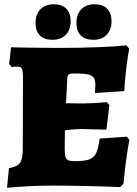

<svg xmlns="http://www.w3.org/2000/svg" viewBox="-20 -872 643 902"><path d="M588 -215Q571 -127 560 -9L545 7Q377 0 224 0Q126 0 13 10L22 -82Q60 -88 73.5 -106.5Q87 -125 87 -170L88 -505Q88 -538 83 -548.5Q78 -559 61 -559Q47 -559 35 -557L23 -571L32 -650Q52 -650 63 -649Q185 -647 265 -647Q359 -647 445.5 -650.5Q532 -654 574 -659L587 -643Q579 -602 572.5 -545Q566 -488 564 -444L426 -435L428 -472Q428 -495 420.5 -506.5Q413 -518 392.5 -522.5Q372 -527 330 -527Q309 -527 302.5 -522Q296 -517 296 -500L290 -387L372 -386Q412 -386 482 -392L494 -378L480 -263Q384 -266 360 -266Q339 -266 285 -260L284 -175Q284 -148 287.5 -135.5Q291 -123 300.5 -119Q310 -115 332 -115Q377 -115 399 -123Q421 -131 431.5 -152.5Q442 -174 448 -221L576 -230ZM147 -765Q147 -805 170 -828.5Q193 -852 233 -852Q271 -852 291.5 -831Q312 -810 312 -772Q312 -732 289 -708.5Q266 -685 226 -685Q188 -685 167.5 -705.5Q147 -726 147 -765ZM339 -765Q339 -805 362 -828.5Q385 -852 425 -852Q463 -852 483.5 -831Q504 -810 504 -772Q504 -732 481 -708.5Q458 -685 419 -685Q380 -685 359.5 -705.5Q339 -726 339 -765Z"/></svg>

Font: Alegreya SC Black
Style: Regular
Weight: 900
Designer: Juan Pablo del Peral
Foundry: Huerta Tipografica
Version: Version 2.007; ttfautohint (v1.6)